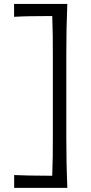

<svg xmlns="http://www.w3.org/2000/svg" viewBox="-20 -817 455 958"><path d="M50.7 120.3H315.8Q313.3 57.2 312.1 -0.7Q310.9 -58.7 310.9 -128.1V-551.4Q310.9 -620.2 312.1 -677.6Q313.3 -735 315.8 -797.4H50.2V-733.1Q87.8 -735.3 128.1 -736.1Q168.5 -736.8 213 -736.8H240.7Q242.6 -688.8 243.2 -641.2Q243.7 -593.7 243.7 -539.4V-138.4Q243.7 -83.3 243.2 -36.1Q242.6 11 240.6 59.7H217.9Q164.5 59.7 125.2 58.8Q85.9 57.9 50.7 56.4Z"/></svg>

Font: Pinar-VF
Style: Regular
Weight: 300
Designer: Amin Abedi
Version: Version 3.0